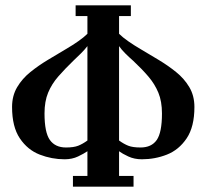

<svg xmlns="http://www.w3.org/2000/svg" viewBox="-20 -696 768 716"><path d="M478 0H252V-40H306V-132Q293 -123 271 -112.5Q249 -102 221 -102Q173 -102 128 -119.5Q83 -137 54 -180Q25 -223 25 -297Q25 -339 44 -371Q63 -403 93.5 -427.5Q124 -452 159 -473Q194 -494 226 -513Q250 -527 271.5 -542Q293 -557 306 -570V-636H262V-676H468V-636H424V-570Q437 -557 458.5 -542Q480 -527 504 -513Q536 -494 571 -473Q606 -452 636.5 -427.5Q667 -403 686 -371Q705 -339 705 -297Q705 -223 676 -180Q647 -137 602.5 -119.5Q558 -102 509 -102Q481 -102 458.5 -112.5Q436 -123 424 -132V-40H478ZM477 -469Q461 -483 447 -497Q433 -511 424 -524V-172Q442 -159 458.5 -152.5Q475 -146 504 -146Q545 -146 564.5 -174Q584 -202 584 -273Q584 -318 570.5 -350.5Q557 -383 533 -411Q509 -439 477 -469ZM226 -146Q255 -146 271.5 -152.5Q288 -159 306 -172V-524Q296 -511 282 -497Q268 -483 253 -469Q222 -439 197.5 -411Q173 -383 159.5 -350.5Q146 -318 146 -273Q146 -202 166 -174Q186 -146 226 -146Z"/></svg>

Font: Triodion
Style: Regular
Weight: 400
Version: Version 1.201; ttfautohint (v1.8.4.7-5d5b)